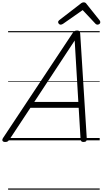

<svg xmlns="http://www.w3.org/2000/svg" viewBox="-69 -1195 874 1635"><path d="M-25 14Q-41 14 -47 5Q-53 -4 -43 -20L550 -914Q558 -925 565.5 -930Q573 -935 588 -935Q601 -935 607 -929.5Q613 -924 614 -908L670 -14Q671 0 664.5 7Q658 14 643 14Q629 14 624 8.5Q619 3 617 -10L601 -277H190L13 -9Q3 5 -4 9.5Q-11 14 -25 14ZM223 -327H598L567 -850ZM447 -985Q439 -985 432.5 -992Q426 -999 426 -1006Q426 -1012 428.5 -1015.5Q431 -1019 435 -1023L614 -1161Q623 -1169 630 -1172Q637 -1175 645 -1175Q652 -1175 658 -1171.5Q664 -1168 669 -1160L780 -1021Q783 -1017 784 -1013Q785 -1009 785 -1005Q785 -996 777 -990.5Q769 -985 761 -985Q756 -985 751 -987.5Q746 -990 742 -995L635 -1109L469 -993Q462 -989 457.5 -987Q453 -985 447 -985ZM0 410H780V420H0ZM0 -20H780V0H0ZM0 -505H780V-500H0ZM0 -930H780V-920H0Z"/></svg>

Font: Playwrite DE LA Guides
Style: Regular
Weight: 400
Designer: Veronika Burian, José Scaglione
Foundry: TypeTogether
Version: Version 1.003